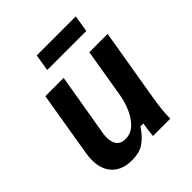

<svg xmlns="http://www.w3.org/2000/svg" viewBox="-189 -789 921 921"><g transform="rotate(-45 272.0 -328.5)"><path d="M176.7 11.7Q101.7 11.7 65.8 -36.2Q30 -84.2 44.2 -170L99.2 -500H223.3L168.3 -175Q162.5 -134.2 176.2 -108.3Q190 -82.5 225.8 -82.5Q261.7 -82.5 287.9 -106.7Q314.2 -130.8 332.1 -171.2Q350 -211.7 357.5 -260L397.5 -500H521.7L459.2 -127.5Q453.3 -93.3 450 -61.3Q446.7 -29.2 446.7 0H329.2Q330.8 -16.7 333.3 -37.1Q335.8 -57.5 339.2 -75H319.2Q295 -37.5 262.9 -12.9Q230.8 11.7 176.7 11.7ZM194.2 -582.5 208.3 -667.5H473.3L459.2 -582.5Z"/></g></svg>

Font: Familjen Grotesk SemiBold
Style: Italic
Weight: 600
Italic angle: -9.46201°
Designer: Anders Wikstroem, Jonas Baeckman, Matilda Gysing, Kristian Moeller
Foundry: Familjen STHLM AB
Version: Version 2.002